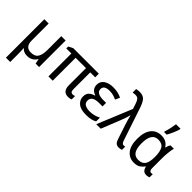

<svg xmlns="http://www.w3.org/2000/svg" viewBox="5 -1654 2742 2742"><g transform="rotate(45 1376.5 -282.5)"><path d="M420.9 -536.1V-256.8C420.9 -194.3 410.6 -146.5 390.1 -113.3C369.1 -79.6 331.5 -63 276.9 -63C204.1 -63 166 -107.4 166 -189.9V-536.1H79.1V240.2H166V84C166 30.8 163.6 -11.2 161.1 -35.2H165C189 -8.3 223.6 9.8 272 9.8C341.8 9.8 389.2 -19 419.9 -71.8H424.8L439 0H508.8V-536.1Z M1122.1 -62C1096.7 -62 1079.1 -77.1 1079.1 -124V-462.9H1179.2V-536.1H664.1L595.2 -501V-462.9H697.8V0H784.2V-462.9H993.2V-118.2C993.2 -32.7 1030.3 9.8 1100.1 9.8C1129.4 9.8 1154.8 3.4 1165 -2.9V-71.8C1155.8 -66.4 1140.1 -62 1122.1 -62Z M1493.2 -314.9C1404.8 -314.9 1350.1 -338.4 1350.1 -397C1350.1 -447.8 1387.7 -473.1 1462.9 -473.1C1521.5 -473.1 1562.5 -458 1604 -438L1635.7 -507.8C1586.9 -531.7 1536.1 -545.9 1463.9 -545.9C1406.7 -545.9 1359.9 -533.7 1323.2 -509.3C1286.6 -484.4 1268.1 -449.2 1268.1 -403.8C1268.1 -338.9 1304.7 -300.3 1361.8 -282.2V-276.9C1331.1 -268.6 1304.7 -254.4 1282.7 -235.4C1260.3 -215.8 1249 -186 1249 -146C1249 -101.6 1266.6 -64.5 1301.8 -34.7C1336.4 -4.9 1390.6 9.8 1463.9 9.8C1541.5 9.8 1595.2 -3.9 1633.8 -26.9V-104C1592.8 -82.5 1538.6 -62 1468.8 -62C1430.2 -62 1398.4 -68.8 1373.5 -82C1348.6 -95.2 1335.9 -118.2 1335.9 -150.9C1335.9 -211.9 1380.9 -243.2 1477.1 -243.2H1546.9V-314.9Z M1753.9 0 1866.2 -280.8C1887.2 -333 1906.7 -388.2 1917 -435.1H1919.9C1923.8 -415.5 1930.7 -390.1 1939.9 -358.9C1949.2 -327.6 1958 -299.8 1965.8 -275.9L2033.2 -71.8C2051.3 -13.2 2077.6 9.8 2127 9.8C2148.4 9.8 2168.5 4.4 2182.1 -2V-66.9C2174.8 -65.4 2163.6 -62 2153.8 -62C2132.8 -62 2116.7 -78.6 2105 -116.2L1943.8 -598.1C1925.3 -655.3 1904.8 -697.8 1882.3 -725.1C1859.4 -752.4 1823.2 -766.1 1773.9 -766.1C1752.4 -766.1 1728.5 -762.2 1710.9 -757.8V-687C1724.6 -689.5 1740.2 -692.9 1763.2 -692.9C1790.5 -692.9 1810.5 -684.6 1822.8 -668.5C1835 -652.3 1845.7 -629.9 1855 -601.1L1879.9 -525.9L1663.1 0Z M2446.3 -63C2354.5 -63 2313.5 -130.4 2313.5 -265.1C2313.5 -399.9 2355 -472.2 2445.3 -472.2C2498.5 -472.2 2535.6 -454.6 2556.2 -419.9C2576.2 -384.8 2586.4 -334 2586.4 -267.1V-261.2C2586.4 -192.4 2575.7 -142.6 2554.7 -110.8C2533.2 -79.1 2497.1 -63 2446.3 -63ZM2429.2 9.8C2471.2 9.8 2504.4 2 2528.3 -14.2C2552.2 -30.3 2571.8 -49.3 2586.4 -71.8H2593.3C2606.9 -10.7 2637.7 9.8 2684.6 9.8C2705.6 9.8 2728 3.4 2738.3 -2.9V-66.9C2728 -63.5 2718.8 -62 2710.4 -62C2689 -62 2671.4 -76.7 2671.4 -118.2V-326.2C2671.4 -361.3 2673.8 -399.4 2678.2 -440.4C2682.6 -481.4 2688 -513.2 2695.3 -536.1H2627.4C2612.3 -516.1 2602.1 -486.8 2596.2 -463.9H2591.3C2558.1 -518.6 2506.8 -545.9 2437.5 -545.9C2370.1 -545.9 2317.4 -522 2279.8 -474.1C2242.2 -425.8 2223.1 -356.4 2223.1 -266.1C2223.1 -174.8 2242.2 -106 2280.3 -59.6C2318.4 -13.2 2368.2 9.8 2429.2 9.8ZM2479.5 -606C2496.1 -633.8 2512.2 -667 2528.3 -704.6C2544.4 -742.2 2555.2 -772 2560.5 -793.9V-805.2H2469.2C2461.4 -752 2445.3 -667 2427.2 -620.1V-606Z"/></g></svg>

Font: Avrile Sans
Style: Regular
Weight: 400
Designer: Monotype Design Team, Google (font), Stefan Peev (BGR Cyrillic), Cristiano Sobral (main changes)
Foundry: The Avrile Sans Project Authors
Version: Version 3.110